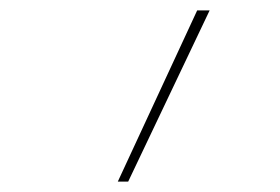

<svg xmlns="http://www.w3.org/2000/svg" viewBox="-20 -792 540 370"><path d="M207 -442 360 -772H384L227 -442Z"/></svg>

Font: Iosevka Thin
Style: Italic
Weight: 100
Italic angle: -9°
Monospace: yes
Designer: Belleve Invis
Foundry: Belleve Invis
Version: Version 32.5.0; ttfautohint (v1.8.4)